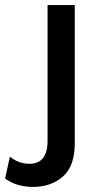

<svg xmlns="http://www.w3.org/2000/svg" viewBox="-104 -520 398 755"><path d="M190 -500V44Q190 133 143.5 174Q97 215 26 215Q-39 215 -84 182L-65 96Q-31 124 12 124Q83 124 83 34V-500Z"/></svg>

Font: Elaine Sans Medium
Style: Regular
Weight: 500
Designer: Wei Huang
Foundry: Wei Huang
Version: Version 2.001;December 24, 2019;FontCreator 12.0.0.2547 64-b